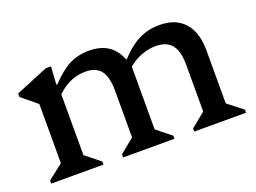

<svg xmlns="http://www.w3.org/2000/svg" viewBox="-81 -674 1136 851"><g transform="rotate(-20 486.5 -248.5)"><path d="M708.3 0V-14.7L791.8 -82.9L776 -54.7V-289.9Q776 -354.6 752.1 -384.6Q728.2 -414.6 676.5 -414.6Q633.5 -414.6 593.4 -395.3Q553.3 -376.1 521.8 -340.2V-404.4H537.6Q584 -453.9 627.5 -475.3Q671.1 -496.7 723.9 -496.7Q800.4 -496.7 841.3 -450.9Q882.2 -405 882.2 -319.6V-53L866.2 -81.9L952.7 -14.7V0ZM33.6 0V-14.7L120.9 -82.7L104.9 -54.7V-391.1L147.9 -314L32.7 -409V-425.6L185.8 -488.7H210.6L205.2 -404.4H211.1V-53L196 -81.9L280.3 -14.7V0ZM372.8 0V-14.7L456.3 -82.9L440.5 -54.7V-289.9Q440.5 -354.6 417.8 -384.6Q395.1 -414.6 345.1 -414.6Q260.1 -414.6 196.1 -340.2V-404.4H210.2Q257.4 -454.7 298.6 -475.7Q339.7 -496.7 392.5 -496.7Q466.5 -496.7 506.6 -450.9Q546.7 -405 546.7 -319.6V-53L530.7 -81.9L615 -14.7V0ZM493.7 -292V-378H546.7V-292Z"/></g></svg>

Font: Platypi Light
Style: Regular
Weight: 300
Designer: David Sargent
Foundry: Bolt Cutter Type
Version: Version 1.200